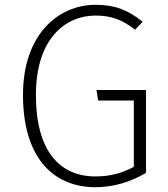

<svg xmlns="http://www.w3.org/2000/svg" viewBox="-20 -770 703 802"><path d="M379 -750C226 -750 76 -629 76 -373C76 -117 198 12 379 12C454 12 526 -10 590 -48V-394H383L390 -350H539V-73C491 -48 443 -33 379 -33C228 -33 130 -141 130 -373C130 -613 257 -705 379 -705C445 -705 492 -687 544 -646L576 -679C516 -727 462 -750 379 -750Z"/></svg>

Font: Glow Sans SC Normal Light
Style: Regular
Weight: 300
Designer: Ryoko NISHIZUKA (kana, bopomofo & ideographs); Paul D. Hunt (Latin, Greek & Cyrillic); Sandoll Communications, Soo-young
Version: Version 0.93